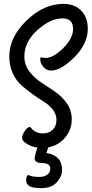

<svg xmlns="http://www.w3.org/2000/svg" viewBox="-20 -729 474 993"><path d="M351 -112Q351 -58 317 -17.5Q283 23 230 33L220 62Q301 76 301 149Q301 183 274 213.5Q247 244 193 244Q151 244 133 234Q115 224 115 201Q115 192 119 183Q123 174 129 177Q147 186 182 186Q209 186 224.5 174.5Q240 163 240 143Q240 127 227.5 120.5Q215 114 199.5 114.5Q184 115 171.5 109.5Q159 104 159 88Q159 82 173 34Q145 30 126 19Q107 8 100.5 -0.5Q94 -9 94 -14Q94 -31 108 -51.5Q122 -72 133 -72Q140 -72 144 -63Q168 -39 202 -39Q233 -39 252.5 -58Q272 -77 272 -109Q272 -137 254 -161Q236 -185 209 -201.5Q182 -218 150 -241Q118 -264 91 -287.5Q64 -311 46 -350Q28 -389 28 -437Q28 -536 117 -622.5Q206 -709 308 -709Q366 -709 400 -674Q434 -639 434 -580Q434 -503 365 -433.5Q296 -364 244 -364Q220 -364 204 -383.5Q188 -403 188 -422Q188 -430 190 -431.5Q192 -433 200.5 -431Q209 -429 214 -429Q256 -429 307 -480Q358 -531 358 -579Q358 -634 303 -634Q241 -634 173.5 -573.5Q106 -513 106 -437Q106 -394 131 -360.5Q156 -327 192.5 -303Q229 -279 265 -254.5Q301 -230 326 -194Q351 -158 351 -112Z"/></svg>

Font: Grand Hotel
Style: Regular
Weight: 400
Designer: Brian J. Bonislawsky & Jim Lyles for Astigmatic (AOETI)
Foundry: Astigmatic (AOETI)
Version: Version 001.000